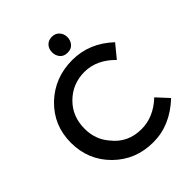

<svg xmlns="http://www.w3.org/2000/svg" viewBox="-247 -1042 1191 1191"><g transform="rotate(-45 348.5 -446.0)"><path d="M398 8.5Q243.5 8.5 138.5 -95.2Q33.5 -199 33.5 -351.5Q33.5 -503 140 -606Q247.5 -708.5 402.5 -708.5Q551.5 -708.5 668.5 -598.5L598.5 -513Q510 -603 404 -603Q299.5 -603 227.2 -532Q155 -461 155 -352.5Q155 -259 212 -193Q282.5 -101 404 -101Q509.5 -101 598.5 -185L669.5 -108Q546 8.5 398 8.5ZM414.5 -760.5Q381.5 -760.5 364.5 -781.5Q347.5 -802.5 347.5 -830Q347.5 -861 366 -880.5Q384.5 -900 414.5 -900Q445.5 -900 463.8 -879.5Q482 -859 482 -830Q482 -802.5 465 -781.5Q448 -760.5 414.5 -760.5Z"/></g></svg>

Font: Argentum Novus Medium
Style: Regular
Weight: 500
Designer: Julieta Ulanovsky (font) & Cristiano Sobral (main changes)
Foundry: Julieta Ulanovsky (font) & Cristiano Sobral (main changes)
Version: Version 3.00;November 27, 2020;FontCreator 13.0.0.2655 64-bi